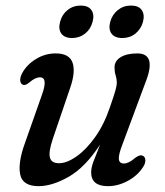

<svg xmlns="http://www.w3.org/2000/svg" viewBox="-20 -644 579 674"><path d="M480.5 -97.5Q489.5 -94 490.2 -82.5Q491 -71 482.5 -58Q463.5 -28 429 -9.2Q394.5 9.5 359 9.5Q300 9.5 300 -39Q300 -56 308.5 -78Q317 -100 331.5 -136.5Q278.5 -56 220.8 -23.2Q163 9.5 115.5 9.5Q59 9.5 50.8 -32Q42.5 -73.5 68 -143L127 -310.5Q149.5 -372.5 120.5 -372.5Q103.5 -372.5 83 -354.5Q68 -342 59.5 -347Q52 -350.5 51 -361.2Q50 -372 58 -387.5Q74.5 -417.5 106.5 -437Q138.5 -456.5 175.5 -456.5Q223 -456.5 234.5 -424.5Q246 -392.5 226.5 -336L165.5 -157Q150 -111 155.2 -91Q160.5 -71 187 -71Q214.5 -71 248.5 -94.8Q282.5 -118.5 314 -162.8Q345.5 -207 366 -268Q380.5 -309.5 385.2 -326.5Q390 -343.5 390 -354.5Q390 -367 386 -379.5Q382 -392 382 -407Q382 -430 403.5 -443.2Q425 -456.5 462 -456.5Q532 -456.5 489.5 -351.5L410.5 -139Q395.5 -100.5 397.2 -85.2Q399 -70 415 -70Q423 -70 432.5 -74.5Q442 -79 455.5 -90.5Q471.5 -102 480.5 -97.5ZM233 -510.5Q207 -510.5 195.5 -526Q184 -541.5 191 -567.5Q197.5 -593 217.2 -608.8Q237 -624.5 263.5 -624.5Q289.5 -624.5 300.8 -608.8Q312 -593 305 -567.5Q298.5 -542 278.8 -526.2Q259 -510.5 233 -510.5ZM409.5 -510.5Q383 -510.5 371.5 -526Q360 -541.5 367 -567.5Q374 -593 393.8 -608.8Q413.5 -624.5 439.5 -624.5Q466.5 -624.5 477.5 -608.8Q488.5 -593 482 -567.5Q475 -542 455.5 -526.2Q436 -510.5 409.5 -510.5Z"/></svg>

Font: Fraunces 72pt SuperSoft
Style: Italic
Weight: 400
Italic angle: -16°
Version: Version 1.000;[b76b70a41]